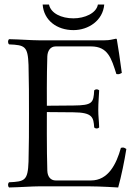

<svg xmlns="http://www.w3.org/2000/svg" viewBox="-20 -823 607 848"><path d="M440.4 -803H412.4C405.4 -764 353.4 -742 304.4 -742C251.4 -742 204.4 -764 196.4 -803H168.4C173.4 -733 231.4 -690 304.4 -690C370.4 -690 434.4 -732 440.4 -803ZM304 -357 187 -356C187 -356 186 -492 189 -574C190 -598 202 -618 226 -618H382C457 -618 472 -565 494 -496C506 -494 508 -496 518 -501C513 -542 498 -641 496 -649C496 -651 495 -652 492 -652C475 -649 466 -645 442 -645H150C120 -645 70 -649 20 -650C14 -644 14 -633 20 -627C90 -624 103 -619 106 -536C108 -454 108 -404 108 -321C108 -238 108 -191 106 -109C103 -26 90 -21 20 -18C14 -12 14 -1 20 5C69 4 122 0 152 0H374C422 0 502 5 502 5C516 -45 530 -114 538 -165C528 -171 527 -173 514 -170C494 -98 458 -26 382 -26H226C204 -26 190 -42 189 -69C186 -153 187 -328 187 -328L304 -327C389 -326.3 393 -305 396 -260C402 -254 412 -254 418 -260C417 -295 414 -307.5 414 -338C414 -371.6 417 -394 418 -424C412 -430 402 -430 396 -424C393 -369 389 -357.7 304 -357Z"/></svg>

Font: Libertinus Serif Display
Style: Regular
Weight: 400
Designer: Philipp H. Poll
Foundry: Khaled Hosny
Version: Version 6.1